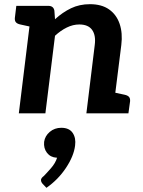

<svg xmlns="http://www.w3.org/2000/svg" viewBox="-20 -542 683 918"><path d="M70 0 133 -514H211Q236 -514 240 -491L243 -450Q279 -483 319.5 -502.5Q360 -522 410 -522Q466 -522 501.5 -497Q537 -472 552 -428Q567 -384 560 -327L519 0H393L433 -327Q439 -373 420.5 -399Q402 -425 359 -425Q329 -425 299.5 -410.5Q270 -396 243 -371L197 0ZM495 0 520 -101 576 -89Q590 -86 596.5 -79Q603 -72 602 -58L594 0ZM158 -514 132 -413 77 -425Q63 -428 56.5 -435Q50 -442 51 -456L58 -514ZM202 356 183 336Q179 331 177.5 327Q176 323 176 317Q178 308 189 300Q202 287 223.5 262.5Q245 238 253 212Q253 212 252 212Q251 212 250 212Q221 210 204.5 188.5Q188 167 191 136Q195 108 218 88.5Q241 69 273 69Q311 69 327.5 93.5Q344 118 339 154Q333 204 295.5 260.5Q258 317 202 356Z"/></svg>

Font: Aleo
Style: Bold Italic
Weight: 700
Italic angle: -7°
Version: Version 2.001;gftools[0.9.29]